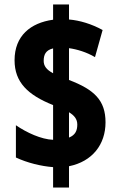

<svg xmlns="http://www.w3.org/2000/svg" viewBox="-20 -779 535 857"><path d="M217 -33V58H288V-37C392 -58 451 -134 451 -233C451 -331 401 -379 288 -422V-564C324 -559 367 -546 404 -524L438 -645C389 -672 336 -688 288 -692V-759H217V-691C116 -677 45 -619 45 -510C45 -412 104 -355 217 -310V-155C164 -157 99 -187 51 -220V-76C102 -52 164 -37 217 -33ZM217 -563V-452C187 -468 175 -485 175 -507C175 -535 184 -555 217 -563ZM288 -165V-278C311 -264 325 -248 325 -223C325 -196 316 -176 288 -165Z"/></svg>

Font: Noto Sans Lao ExtraCondensed Black
Style: Regular
Weight: 900
Width: 2
Designer: Monotype Design Team
Foundry: Monotype Imaging Inc.
Version: Version 2.003